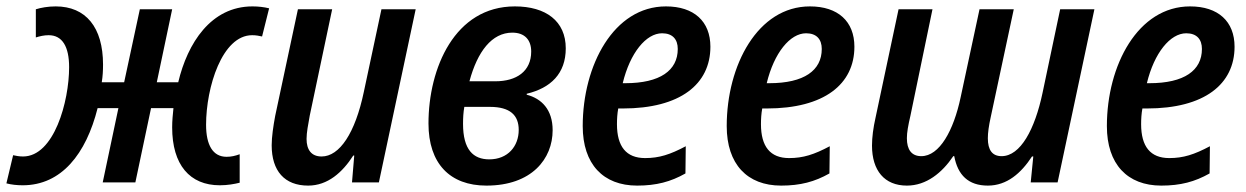

<svg xmlns="http://www.w3.org/2000/svg" viewBox="-47 -570 3895 600"><path d="M24 9C145 9 222 -89 258 -232H323L274 0H376L425 -232H495C493 -213 491 -192 491 -172C491 -55 546 9 640 9C664 9 686 5 702 1V-88C688 -83 676 -80 661 -80C618 -80 597 -117 597 -180C597 -297 647 -460 741 -460C753 -460 763 -458 772 -456L794 -544C778 -548 760 -550 742 -550C612 -550 539 -435 510 -313H443L491 -541H390L341 -313H271C274 -331 275 -350 275 -368C275 -485 221 -550 127 -550C103 -550 81 -546 65 -541V-453C78 -457 91 -460 105 -460C148 -460 169 -424 169 -360C169 -253 122 -81 25 -81C13 -81 3 -83 -6 -85L-27 3C-12 7 6 9 24 9Z M916 10C977 10 1023 -31 1057 -84H1060L1053 0H1137L1252 -541H1145L1090 -283C1063 -154 1014 -81 958 -81C926 -81 911 -102 911 -136C911 -156 916 -181 921 -209L991 -541H884L813 -208C807 -176 802 -142 802 -116C802 -36 842 10 916 10Z M1473 10C1615 10 1680 -74 1680 -163C1680 -228 1645 -262 1599 -274V-277C1674 -295 1721 -340 1721 -419C1721 -504 1659 -550 1562 -550C1374 -550 1292 -357 1292 -184C1292 -59 1359 10 1473 10ZM1420 -316C1445 -409 1490 -468 1554 -468C1593 -468 1613 -445 1613 -409C1613 -347 1567 -316 1501 -316ZM1482 -72C1432 -72 1400 -102 1400 -183C1400 -202 1401 -219 1404 -236H1484C1547 -236 1574 -210 1574 -164C1574 -113 1540 -72 1482 -72Z M1944 10C2004 10 2049 -2 2095 -28L2096 -113C2047 -87 2013 -76 1969 -76C1910 -76 1881 -112 1881 -182C1881 -198 1882 -215 1885 -231H1899C2079 -231 2173 -307 2173 -424C2173 -503 2122 -550 2034 -550C1871 -550 1774 -366 1774 -176C1774 -57 1838 10 1944 10ZM1899 -310C1922 -405 1972 -466 2022 -466C2055 -466 2071 -447 2071 -417C2071 -350 2016 -310 1907 -310Z M2394 10C2454 10 2499 -2 2545 -28L2546 -113C2497 -87 2463 -76 2419 -76C2360 -76 2331 -112 2331 -182C2331 -198 2332 -215 2335 -231H2349C2529 -231 2623 -307 2623 -424C2623 -503 2572 -550 2484 -550C2321 -550 2224 -366 2224 -176C2224 -57 2288 10 2394 10ZM2349 -310C2372 -405 2422 -466 2472 -466C2505 -466 2521 -447 2521 -417C2521 -350 2466 -310 2357 -310Z M2787 10C2848 10 2897 -30 2932 -82H2935C2946 -23 2979 10 3040 10C3100 10 3144 -29 3178 -81H3182L3174 0H3258L3373 -541H3266L3211 -280C3187 -166 3142 -82 3083 -82C3054 -82 3040 -101 3040 -138C3040 -155 3043 -177 3049 -204L3121 -541H3014L2955 -266C2933 -162 2889 -82 2832 -82C2802 -82 2787 -102 2787 -138C2787 -156 2791 -178 2798 -208L2867 -541H2761L2689 -202C2682 -171 2678 -141 2678 -115C2678 -37 2717 10 2787 10Z M3582 10C3642 10 3687 -2 3733 -28L3734 -113C3685 -87 3651 -76 3607 -76C3548 -76 3519 -112 3519 -182C3519 -198 3520 -215 3523 -231H3537C3717 -231 3811 -307 3811 -424C3811 -503 3760 -550 3672 -550C3509 -550 3412 -366 3412 -176C3412 -57 3476 10 3582 10ZM3537 -310C3560 -405 3610 -466 3660 -466C3693 -466 3709 -447 3709 -417C3709 -350 3654 -310 3545 -310Z"/></svg>

Font: Noto Sans Display SemiCondensed Medium
Style: Italic
Weight: 500
Width: 4
Italic angle: -12°
Designer: Monotype Design Team
Foundry: Monotype Imaging Inc.
Version: Version 1.900